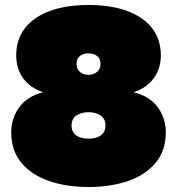

<svg xmlns="http://www.w3.org/2000/svg" viewBox="-20 -735 710 770"><path d="M335 15Q247 15 177 -9Q107 -33 66 -82Q25 -131 25 -204Q25 -260 57 -304.5Q89 -349 153 -365Q102 -382 73.5 -420.5Q45 -459 45 -513Q45 -577 80 -622Q115 -667 180 -691Q245 -715 335 -715Q425 -715 490 -691Q555 -667 590 -622Q625 -577 625 -513Q625 -459 596 -420.5Q567 -382 516 -365Q581 -349 613 -304.5Q645 -260 645 -204Q645 -131 604 -82Q563 -33 493 -9Q423 15 335 15ZM335 -179Q355 -179 370 -184.5Q385 -190 394 -201.5Q403 -213 403 -231Q403 -259 383.5 -272Q364 -285 335 -285Q306 -285 286.5 -272Q267 -259 267 -231Q267 -213 276 -201.5Q285 -190 300.5 -184.5Q316 -179 335 -179ZM335 -435Q355 -435 369 -446.5Q383 -458 383 -479Q383 -500 369.5 -510.5Q356 -521 335 -521Q314 -521 300.5 -510.5Q287 -500 287 -479Q287 -458 300.5 -446.5Q314 -435 335 -435Z"/></svg>

Font: Golos Text Black
Style: Regular
Weight: 900
Designer: A.Korolkova, Vitaly Kuzmin
Foundry: ParaType Ltd
Version: Version 2.004